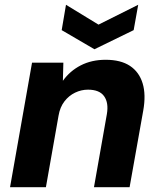

<svg xmlns="http://www.w3.org/2000/svg" viewBox="-20 -783 678 803"><path d="M22 0 114 -521H245L243 -445Q272 -486 317.5 -509.5Q363 -533 422 -533Q485 -533 523.5 -507.5Q562 -482 576.5 -434.5Q591 -387 579 -320L522 0H373L427 -306Q435 -353 415.5 -380.5Q396 -408 348 -408Q320 -408 294 -395.5Q268 -383 249.5 -359Q231 -335 225 -300L172 0ZM558 -763 539 -657 375 -577 238 -657 256 -763 392 -680Z"/></svg>

Font: DM Sans 10pt Black
Style: Italic
Weight: 900
Italic angle: -10°
Version: Version 4.004;gftools[0.9.30]